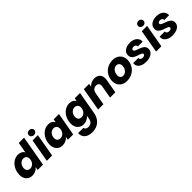

<svg xmlns="http://www.w3.org/2000/svg" viewBox="339 -2440 4375 4375"><g transform="rotate(-45 2526.0 -252.5)"><path d="M26.9 -279.8Q42 -365.7 86.4 -431.4Q130.9 -497.1 192.6 -531.5Q254.4 -565.9 323.2 -565.9Q377.9 -565.9 419.4 -543Q460.9 -520 480 -481L525.9 -740.2H696.8L565.9 0H395L409.2 -80.1Q377.4 -40 329.3 -16.1Q281.2 7.8 222.2 7.8Q116.7 7.8 60.5 -71.3Q4.4 -150.4 26.9 -279.8ZM347.2 -417Q296.4 -417 254.2 -380.4Q211.9 -343.8 201.2 -279.8Q189.5 -215.8 218.3 -178.5Q247.1 -141.1 297.9 -141.1Q349.1 -141.1 391.1 -178Q433.1 -214.8 444.8 -278.8Q456.5 -342.8 427.5 -379.9Q398.4 -417 347.2 -417Z M689.9 0 787.6 -558.1H958.5L860.8 0ZM897.9 -621.1Q860.4 -621.1 835.4 -644Q810.5 -667 810.5 -701.2Q810.5 -734.9 835.2 -757.3Q859.9 -779.8 897.9 -779.8Q936.5 -779.8 961.7 -757.3Q986.8 -734.9 986.8 -701.2Q986.8 -667 961.7 -644Q936.5 -621.1 897.9 -621.1Z M1000.5 -279.8Q1015.6 -365.7 1060.1 -431.4Q1104.5 -497.1 1166.3 -531.5Q1228 -565.9 1296.9 -565.9Q1356 -565.9 1396 -542Q1436 -518.1 1453.6 -479L1467.8 -558.1H1638.7L1539.6 0H1368.7L1383.8 -79.1Q1351.6 -40 1302.7 -16.1Q1253.9 7.8 1194.8 7.8Q1090.3 7.8 1034.2 -71.5Q978 -150.9 1000.5 -279.8ZM1320.8 -417Q1270 -417 1227.8 -380.4Q1185.5 -343.8 1174.8 -279.8Q1163.1 -215.8 1191.9 -178.5Q1220.7 -141.1 1271.5 -141.1Q1322.8 -141.1 1364.7 -178Q1406.7 -214.8 1418.5 -278.8Q1430.2 -342.8 1401.1 -379.9Q1372.1 -417 1320.8 -417Z M1679.2 -279.8Q1694.3 -365.7 1738.8 -431.4Q1783.2 -497.1 1845 -531.5Q1906.7 -565.9 1975.6 -565.9Q2034.7 -565.9 2075.2 -542Q2115.7 -518.1 2132.3 -479L2146.5 -558.1H2317.4L2219.2 -1Q2209 56.2 2183.3 105.2Q2157.7 154.3 2117.7 192.6Q2077.6 231 2019.3 252.9Q1960.9 274.9 1891.1 274.9Q1766.6 274.9 1700 216.6Q1633.3 158.2 1640.1 58.1H1809.6Q1812.5 89.8 1838.9 108.4Q1865.2 127 1909.2 127Q1961.9 127 1999 96.4Q2036.1 65.9 2048.3 -1L2062.5 -80.1Q2030.3 -41 1981.7 -16.6Q1933.1 7.8 1874.5 7.8Q1769 7.8 1712.9 -71.3Q1656.7 -150.4 1679.2 -279.8ZM1999.5 -417Q1948.7 -417 1906.5 -380.4Q1864.3 -343.8 1853.5 -279.8Q1841.8 -215.8 1870.6 -178.5Q1899.4 -141.1 1950.2 -141.1Q2001.5 -141.1 2043.5 -178Q2085.4 -214.8 2097.2 -278.8Q2108.9 -342.8 2079.8 -379.9Q2050.8 -417 1999.5 -417Z M2727.1 0 2781.2 -303.2Q2791 -359.4 2767.3 -390.1Q2743.7 -420.9 2694.8 -420.9Q2644.5 -420.9 2610.6 -390.4Q2576.7 -359.9 2566.9 -303.2V-308.1L2513.2 0H2342.3L2439.9 -558.1H2610.8L2598.1 -482.9Q2630.9 -520 2678.7 -542Q2726.6 -564 2781.2 -564Q2879.9 -564 2927.5 -500.7Q2975.1 -437.5 2955.1 -326.2L2897 0Z M3617.7 -331.1Q3617.7 -235.4 3572 -157.5Q3526.4 -79.6 3447 -35.9Q3367.7 7.8 3271 7.8Q3161.1 7.8 3093.5 -56.4Q3025.9 -120.6 3025.9 -226.1Q3025.9 -321.3 3070.6 -399.2Q3115.2 -477.1 3194.3 -521.5Q3273.4 -565.9 3371.1 -565.9Q3481 -565.9 3549.3 -501.2Q3617.7 -436.5 3617.7 -331.1ZM3201.7 -241.2Q3201.7 -191.9 3227.5 -165.5Q3253.4 -139.2 3294.9 -139.2Q3337.4 -139.2 3371.3 -165Q3405.3 -190.9 3423.1 -231Q3440.9 -271 3440.9 -314.9Q3440.9 -365.2 3413.8 -392.1Q3386.7 -418.9 3345.7 -418.9Q3303.2 -418.9 3269.5 -392.8Q3235.8 -366.7 3218.8 -326.4Q3201.7 -286.1 3201.7 -241.2Z M4134.8 -165Q4134.8 -111.3 4102.1 -71.8Q4069.3 -32.2 4012.9 -12.2Q3956.5 7.8 3884.8 7.8Q3813 7.8 3757.8 -16.1Q3702.6 -40 3674.8 -84Q3647 -127.9 3655.8 -183.1H3820.8Q3818.8 -151.9 3839.4 -133.5Q3859.9 -115.2 3897.5 -115.2Q3929.2 -115.2 3950.4 -127.4Q3971.7 -139.6 3971.7 -161.1Q3971.7 -175.3 3959.7 -186.8Q3947.8 -198.2 3928.5 -205.8Q3909.2 -213.4 3884.3 -222.2Q3859.4 -231 3833.7 -239.3Q3808.1 -247.6 3783.2 -261.5Q3758.3 -275.4 3739 -292Q3719.7 -308.6 3707.8 -335Q3695.8 -361.3 3695.8 -394Q3695.8 -469.2 3759.8 -517.6Q3823.7 -565.9 3927.7 -565.9Q4036.1 -565.9 4098.4 -512.2Q4160.6 -458.5 4153.8 -376H3998.5Q4001 -406.2 3981 -424.1Q3960.9 -441.9 3923.8 -441.9Q3894.5 -441.9 3876 -429.7Q3857.4 -417.5 3857.4 -397Q3857.4 -380.4 3872.8 -367.4Q3888.2 -354.5 3912.6 -345Q3937 -335.4 3966.6 -325.7Q3996.1 -315.9 4025.6 -302.5Q4055.2 -289.1 4079.6 -272Q4104 -254.9 4119.4 -227.5Q4134.8 -200.2 4134.8 -165Z M4210.4 0 4308.1 -558.1H4479L4381.3 0ZM4418.5 -621.1Q4380.9 -621.1 4356 -644Q4331.1 -667 4331.1 -701.2Q4331.1 -734.9 4355.7 -757.3Q4380.4 -779.8 4418.5 -779.8Q4457 -779.8 4482.2 -757.3Q4507.3 -734.9 4507.3 -701.2Q4507.3 -667 4482.2 -644Q4457 -621.1 4418.5 -621.1Z M4987.3 -165Q4987.3 -111.3 4954.6 -71.8Q4921.9 -32.2 4865.5 -12.2Q4809.1 7.8 4737.3 7.8Q4665.5 7.8 4610.4 -16.1Q4555.2 -40 4527.3 -84Q4499.5 -127.9 4508.3 -183.1H4673.3Q4671.4 -151.9 4691.9 -133.5Q4712.4 -115.2 4750 -115.2Q4781.7 -115.2 4803 -127.4Q4824.2 -139.6 4824.2 -161.1Q4824.2 -175.3 4812.3 -186.8Q4800.3 -198.2 4781 -205.8Q4761.7 -213.4 4736.8 -222.2Q4711.9 -231 4686.3 -239.3Q4660.6 -247.6 4635.7 -261.5Q4610.8 -275.4 4591.6 -292Q4572.3 -308.6 4560.3 -335Q4548.3 -361.3 4548.3 -394Q4548.3 -469.2 4612.3 -517.6Q4676.3 -565.9 4780.3 -565.9Q4888.7 -565.9 4950.9 -512.2Q5013.2 -458.5 5006.3 -376H4851.1Q4853.5 -406.2 4833.5 -424.1Q4813.5 -441.9 4776.4 -441.9Q4747.1 -441.9 4728.5 -429.7Q4710 -417.5 4710 -397Q4710 -380.4 4725.3 -367.4Q4740.7 -354.5 4765.1 -345Q4789.6 -335.4 4819.1 -325.7Q4848.6 -315.9 4878.2 -302.5Q4907.7 -289.1 4932.1 -272Q4956.5 -254.9 4971.9 -227.5Q4987.3 -200.2 4987.3 -165Z"/></g></svg>

Font: SVN-Poppins
Style: Bold Italic
Weight: 700
Italic angle: -10°
Designer: Ninad Kale (Devanagari), Jonny Pinhorn (Latin)
Foundry: Indian Type Foundry
Version: Version 3.002 2017